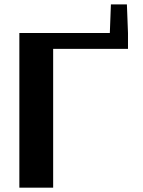

<svg xmlns="http://www.w3.org/2000/svg" viewBox="-20 -870 665 890"><path d="M69.7 -716.9V0H226.4V-706.6L96.8 -643.4H573.3V-716.9ZM489.1 -716.9H573.3L568.2 -849.7H494.1Z"/></svg>

Font: Russolo 10pt ExtraLight
Style: Regular
Weight: 200
Designer: Micah Stupak-Hahn
Version: Version 1.000